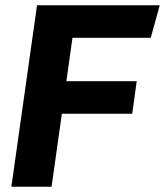

<svg xmlns="http://www.w3.org/2000/svg" viewBox="-20 -706 624 726"><path d="M550 -563 584 -686H120L23 0H175L214 -276H480L497 -399H231L254 -563Z"/></svg>

Font: Chivo
Style: Bold Italic
Weight: 700
Italic angle: -8°
Designer: Hector Gatti
Foundry: Omnibus-Type
Version: Version 1.003;PS 001.003;hotconv 1.0.70;makeotf.lib2.5.58329